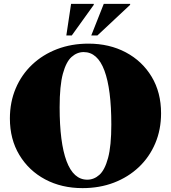

<svg xmlns="http://www.w3.org/2000/svg" viewBox="-20 -955 882 990"><path d="M436 -730Q544 -730 628.8 -685Q713.5 -640 762 -559.2Q810.5 -478.5 810.5 -371Q810.5 -286.5 780.5 -215.8Q750.5 -145 695.8 -93.2Q641 -41.5 567.2 -13.2Q493.5 15 405.5 15Q297.5 15 213 -30Q128.5 -75 79.8 -156Q31 -237 31 -344Q31 -428.5 61 -499.2Q91 -570 145.8 -621.8Q200.5 -673.5 274.5 -701.8Q348.5 -730 436 -730ZM430 -28.5Q464.5 -28.5 492.5 -53.5Q520.5 -78.5 537.2 -140.5Q554 -202.5 554 -313Q554 -495.5 518.5 -591Q483 -686.5 411.5 -686.5Q377.5 -686.5 349.2 -661.5Q321 -636.5 304.2 -574.8Q287.5 -513 287.5 -402Q287.5 -219.5 323.2 -124Q359 -28.5 430 -28.5ZM450.5 -772 515 -935H651V-930L482 -772ZM322 -772 346.5 -935H463.5V-930L350 -772Z"/></svg>

Font: Newsreader Display ExtraBold
Style: Regular
Weight: 800
Designer: Hugues Gentile
Foundry: Production Type
Version: Version 1.001